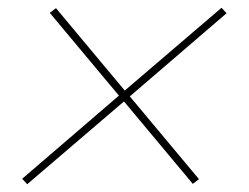

<svg xmlns="http://www.w3.org/2000/svg" viewBox="-20 -587 640 494"><path d="M50 -113 37 -127 286 -341 108 -554 124 -566 301 -354 550 -567 563 -553 314 -339 492 -126 476 -114 299 -326Z"/></svg>

Font: Iosevka Etoile Thin Oblique
Style: Regular
Weight: 100
Italic angle: -9°
Designer: Belleve Invis
Foundry: Belleve Invis
Version: Version 15.5.2; ttfautohint (v1.8.4)